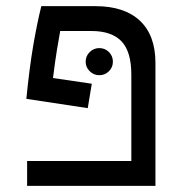

<svg xmlns="http://www.w3.org/2000/svg" viewBox="-20 -606 626 626"><path d="M279.3 -333 266.1 -253.4 65.9 -283.7Q75.7 -382.8 88.1 -456.1Q100.6 -529.3 114.7 -585.9H291.5Q385.7 -585.9 436.3 -538.3Q486.8 -490.7 486.8 -400.9V0H68.4V-81.1H408.2V-362.3Q408.2 -438 376 -471.4Q343.8 -504.9 278.3 -504.9H176.3Q171.9 -481.4 165.8 -444.3Q159.7 -407.2 152.8 -351.6ZM303.7 -360.8Q285.6 -360.8 272.5 -373.8Q259.3 -386.7 259.3 -404.8Q259.3 -423.3 272.5 -436.3Q285.6 -449.2 303.7 -449.2Q322.3 -449.2 335.2 -436.3Q348.1 -423.3 348.1 -404.8Q348.1 -386.7 335.2 -373.8Q322.3 -360.8 303.7 -360.8Z"/></svg>

Font: CaskaydiaMono NF SemiLight
Style: Regular
Weight: 350
Designer: Aaron Bell
Foundry: Saja Typeworks
Version: Version 2111.001; ttfautohint (v1.8.4);Nerd Fonts 3.1.1